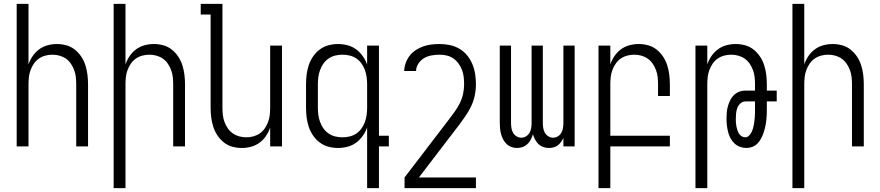

<svg xmlns="http://www.w3.org/2000/svg" viewBox="-20 -755 4540 990"><path d="M66 0V-735H127V-423Q135 -446 148.5 -466Q162 -486 181.5 -500.5Q201 -515 225 -521.5Q249 -528 273 -528Q298 -528 322 -521.5Q346 -515 365.5 -499.5Q385 -484 399 -463Q413 -442 420.5 -418Q428 -394 431 -369.5Q434 -345 434 -320V0H373V-320Q373 -339 371 -357.5Q369 -376 362.5 -393.5Q356 -411 345.5 -426.5Q335 -442 320 -452.5Q305 -463 287 -468Q269 -473 250 -473Q231 -473 213 -468Q195 -463 180 -452.5Q165 -442 154.5 -426.5Q144 -411 137.5 -393.5Q131 -376 129 -357.5Q127 -339 127 -320V0Z M566 215V-735H627V-423Q635 -446 648.5 -466Q662 -486 681.5 -500.5Q701 -515 725 -521.5Q749 -528 773 -528Q798 -528 822 -521.5Q846 -515 865.5 -499.5Q885 -484 899 -463Q913 -442 920.5 -418Q928 -394 931 -369.5Q934 -345 934 -320V0H873V-320Q873 -339 871 -357.5Q869 -376 862.5 -393.5Q856 -411 845.5 -426.5Q835 -442 820 -452.5Q805 -463 787 -468Q769 -473 750 -473Q731 -473 713 -468Q695 -463 680 -452.5Q665 -442 654.5 -426.5Q644 -411 637.5 -393.5Q631 -376 629 -357.5Q627 -339 627 -320V215Z M1227 8Q1202 8 1178 1.5Q1154 -5 1134.5 -20.5Q1115 -36 1101 -57Q1087 -78 1079.5 -102Q1072 -126 1069 -150.5Q1066 -175 1066 -200V-680H1015V-735H1127V-200Q1127 -181 1129 -162.5Q1131 -144 1137.5 -126.5Q1144 -109 1154.5 -93.5Q1165 -78 1180 -67.5Q1195 -57 1213 -52Q1231 -47 1250 -47Q1269 -47 1287 -52Q1305 -57 1320 -67.5Q1335 -78 1345.5 -93.5Q1356 -109 1362.5 -126.5Q1369 -144 1371 -162.5Q1373 -181 1373 -200V-520H1434V0H1373V-97Q1365 -74 1351.5 -54Q1338 -34 1318.5 -19.5Q1299 -5 1275 1.5Q1251 8 1227 8Z M1746 -47Q1765 -47 1783.5 -51.5Q1802 -56 1817.5 -66.5Q1833 -77 1844 -92.5Q1855 -108 1861.5 -126Q1868 -144 1870.5 -162.5Q1873 -181 1873 -200V-320Q1873 -339 1870.5 -357.5Q1868 -376 1861.5 -394Q1855 -412 1844 -427.5Q1833 -443 1817.5 -453.5Q1802 -464 1783.5 -468.5Q1765 -473 1746 -473Q1727 -473 1708.5 -468.5Q1690 -464 1674.5 -453.5Q1659 -443 1648 -427.5Q1637 -412 1630.5 -394Q1624 -376 1621.5 -357.5Q1619 -339 1619 -320V-200Q1619 -181 1621.5 -162.5Q1624 -144 1630.5 -126Q1637 -108 1648 -92.5Q1659 -77 1674.5 -66.5Q1690 -56 1708.5 -51.5Q1727 -47 1746 -47ZM1873 215V-98Q1865 -75 1850.5 -54.5Q1836 -34 1816.5 -19.5Q1797 -5 1772.5 1.5Q1748 8 1723 8Q1698 8 1673.5 1.5Q1649 -5 1629 -20Q1609 -35 1594.5 -56Q1580 -77 1572 -101Q1564 -125 1561 -150Q1558 -175 1558 -200V-320Q1558 -345 1561 -370Q1564 -395 1572 -419Q1580 -443 1594.5 -464Q1609 -485 1629 -500Q1649 -515 1673.5 -521.5Q1698 -528 1723 -528Q1748 -528 1772.5 -521.5Q1797 -515 1816.5 -500.5Q1836 -486 1850.5 -465.5Q1865 -445 1873 -422V-520H1934V-55H1985V0H1934V215Z M2434 215H2066V160L2294 -138Q2309 -158 2324 -178.5Q2339 -199 2350.5 -222Q2362 -245 2367.5 -270Q2373 -295 2373 -320Q2373 -339 2371 -357.5Q2369 -376 2362.5 -393.5Q2356 -411 2345 -426.5Q2334 -442 2318.5 -453Q2303 -464 2284.5 -468.5Q2266 -473 2247 -473Q2227 -473 2206.5 -469.5Q2186 -466 2168 -456Q2150 -446 2138 -428Q2126 -410 2125 -389H2064Q2065 -411 2072.5 -431.5Q2080 -452 2093 -468.5Q2106 -485 2124.5 -497Q2143 -509 2163 -516Q2183 -523 2204.5 -525.5Q2226 -528 2247 -528Q2274 -528 2300 -522.5Q2326 -517 2349 -503.5Q2372 -490 2389 -469Q2406 -448 2416 -423.5Q2426 -399 2430 -372.5Q2434 -346 2434 -320Q2434 -290 2427.5 -260.5Q2421 -231 2408 -204.5Q2395 -178 2378 -153.5Q2361 -129 2343 -105H2342V-104L2140 160H2434Z M2646 8Q2631 8 2617 3Q2603 -2 2592.5 -12Q2582 -22 2575 -35Q2568 -48 2564 -62.5Q2560 -77 2558.5 -91.5Q2557 -106 2557 -121V-520H2615V-121Q2615 -108 2617 -95Q2619 -82 2625.5 -70.5Q2632 -59 2643.5 -52Q2655 -45 2668 -45Q2681 -45 2692.5 -52Q2704 -59 2710.5 -70.5Q2717 -82 2719 -95Q2721 -108 2721 -121V-520H2779V-121Q2779 -108 2781 -95Q2783 -82 2789.5 -70.5Q2796 -59 2807.5 -52Q2819 -45 2832 -45Q2845 -45 2856.5 -52Q2868 -59 2874.5 -70.5Q2881 -82 2883 -95Q2885 -108 2885 -121V-520H2943V0H2885V-44Q2880 -33 2873 -23Q2866 -13 2856 -5.5Q2846 2 2834 5Q2822 8 2810 8Q2795 8 2781 3Q2767 -2 2756.5 -12Q2746 -22 2739 -35.5Q2732 -49 2728 -63Q2724 -49 2717 -35.5Q2710 -22 2699.5 -12Q2689 -2 2675 3Q2661 8 2646 8Z M3066 215V-520H3127V-423Q3135 -446 3148.5 -466Q3162 -486 3181.5 -500.5Q3201 -515 3225 -521.5Q3249 -528 3273 -528Q3298 -528 3322 -521.5Q3346 -515 3365.5 -499.5Q3385 -484 3399 -463Q3413 -442 3420.5 -418Q3428 -394 3431 -369.5Q3434 -345 3434 -320V-260H3373V-320Q3373 -339 3371 -357.5Q3369 -376 3362.5 -393.5Q3356 -411 3345.5 -426.5Q3335 -442 3320 -452.5Q3305 -463 3287 -468Q3269 -473 3250 -473Q3231 -473 3213 -468Q3195 -463 3180 -452.5Q3165 -442 3154.5 -426.5Q3144 -411 3137.5 -393.5Q3131 -376 3129 -357.5Q3127 -339 3127 -320V-55H3434V0H3127V215Z M3566 215V-520H3627V-423Q3635 -446 3648.5 -466Q3662 -486 3681.5 -500.5Q3701 -515 3725 -521.5Q3749 -528 3773 -528Q3798 -528 3822 -521.5Q3846 -515 3865.5 -499.5Q3885 -484 3899 -463Q3913 -442 3920.5 -418Q3928 -394 3931 -369.5Q3934 -345 3934 -320V-288H3985V-232H3934V-195Q3934 -179 3933.5 -163.5Q3933 -148 3931 -132Q3929 -116 3925.5 -100.5Q3922 -85 3917 -70Q3912 -55 3904.5 -41Q3897 -27 3886 -15.5Q3875 -4 3860 2Q3845 8 3829 8Q3812 8 3795.5 2Q3779 -4 3766.5 -16Q3754 -28 3746 -43.5Q3738 -59 3734 -75.5Q3730 -92 3728 -109Q3726 -126 3726 -144Q3726 -160 3727.5 -176.5Q3729 -193 3733.5 -208.5Q3738 -224 3745.5 -239Q3753 -254 3764.5 -265Q3776 -276 3791.5 -282Q3807 -288 3824 -288H3873V-320Q3873 -339 3871 -357.5Q3869 -376 3862.5 -393.5Q3856 -411 3845.5 -426.5Q3835 -442 3820 -452.5Q3805 -463 3787 -468Q3769 -473 3750 -473Q3731 -473 3713 -468Q3695 -463 3680 -452.5Q3665 -442 3654.5 -426.5Q3644 -411 3637.5 -393.5Q3631 -376 3629 -357.5Q3627 -339 3627 -320V215ZM3823 -47Q3833 -47 3841 -54.5Q3849 -62 3854 -71.5Q3859 -81 3862 -91Q3865 -101 3867 -111.5Q3869 -122 3870 -132.5Q3871 -143 3872 -153.5Q3873 -164 3873 -174.5Q3873 -185 3873 -195V-232H3824Q3809 -232 3798 -222Q3787 -212 3782 -199Q3777 -186 3775.5 -171.5Q3774 -157 3774 -143Q3774 -133 3774.5 -123Q3775 -113 3777 -103.5Q3779 -94 3782 -84.5Q3785 -75 3790 -66.5Q3795 -58 3804 -52.5Q3813 -47 3823 -47Z M4066 215V-735H4127V-423Q4135 -446 4148.5 -466Q4162 -486 4181.5 -500.5Q4201 -515 4225 -521.5Q4249 -528 4273 -528Q4298 -528 4322 -521.5Q4346 -515 4365.5 -499.5Q4385 -484 4399 -463Q4413 -442 4420.5 -418Q4428 -394 4431 -369.5Q4434 -345 4434 -320V0H4373V-320Q4373 -339 4371 -357.5Q4369 -376 4362.5 -393.5Q4356 -411 4345.5 -426.5Q4335 -442 4320 -452.5Q4305 -463 4287 -468Q4269 -473 4250 -473Q4231 -473 4213 -468Q4195 -463 4180 -452.5Q4165 -442 4154.5 -426.5Q4144 -411 4137.5 -393.5Q4131 -376 4129 -357.5Q4127 -339 4127 -320V215Z"/></svg>

Font: Iosevka Fixed SS04 Light
Style: Regular
Weight: 300
Monospace: yes
Designer: Belleve Invis
Foundry: Belleve Invis
Version: Version 32.5.0